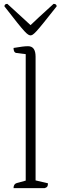

<svg xmlns="http://www.w3.org/2000/svg" viewBox="-20 -973 317 993"><path d="M50 0Q50 -21 66 -26L113 -39V-693L65 -699Q50 -701 50 -725Q80 -730 96 -732Q112 -734 125 -734Q164 -734 164 -680V-40L228 -25Q228 -13 224.5 -8Q221 -3 211 0ZM138 -790Q133 -790 126 -794Q119 -798 106 -812Q93 -826 68.5 -856.5Q44 -887 3 -940Q3 -953 18 -953Q65 -910 93.5 -884Q122 -858 138 -843Q153 -858 181.5 -884Q210 -910 257 -953Q273 -953 273 -940Q231 -887 206.5 -856.5Q182 -826 169 -812Q156 -798 149.5 -794Q143 -790 138 -790Z"/></svg>

Font: Petrona ExtraLight
Style: Regular
Weight: 200
Designer: Ringo R. Seeber
Foundry: Ringo R. Seeber
Version: Version 2.001; ttfautohint (v1.8.3)